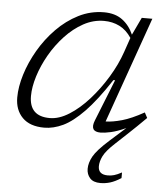

<svg xmlns="http://www.w3.org/2000/svg" viewBox="-53 -570 744 850"><g transform="rotate(5 318.5 -145.0)"><path d="M606 -72.5Q586 -52.5 565 -32.2Q544 -12 528 3L474.5 53Q435.5 89 423.5 113.5Q411.5 138 411.5 159Q411.5 196 454.5 196Q469 196 482.2 192.2Q495.5 188.5 516 177.5V202.5Q489.5 219.5 468 226Q446.5 232.5 424.5 232.5Q392.5 232.5 377.8 215.5Q363 198.5 363 174.5Q363 148 379 119Q395 90 448 42.5L518 -20Q479.5 -2.5 451.2 3.8Q423 10 406 10Q355.5 10 376.5 -42L450 -226.5H442.5Q381.5 -133.5 331.5 -82Q281.5 -30.5 238.8 -10.2Q196 10 155.5 10Q91.5 10 58.2 -23.8Q25 -57.5 25 -113Q25 -160 42 -215.2Q59 -270.5 90.5 -324.8Q122 -379 165.5 -423.5Q209 -468 262.2 -495Q315.5 -522 375.5 -522Q424.5 -522 456.5 -498.5Q488.5 -475 506.5 -434L543.5 -512H590.5L424 -41Q454.5 -41.5 496.2 -53.2Q538 -65 593.5 -96ZM85 -124.5Q85 -34.5 176 -34.5Q217.5 -34.5 262.2 -62.8Q307 -91 349 -138Q391 -185 425.2 -241.5Q459.5 -298 479 -355L501 -419Q478.5 -453 447.5 -468.5Q416.5 -484 378.5 -484Q331 -484 287.2 -460Q243.5 -436 206.5 -396.2Q169.5 -356.5 142.2 -308.8Q115 -261 100 -212.8Q85 -164.5 85 -124.5Z"/></g></svg>

Font: Newsreader Caption Light
Style: Italic
Weight: 300
Italic angle: -17°
Designer: Hugues Gentile
Foundry: Production Type
Version: Version 1.001